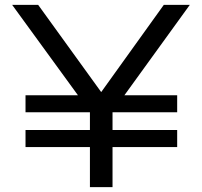

<svg xmlns="http://www.w3.org/2000/svg" viewBox="-20 -770 832 790"><path d="M85 -378H351L397 -346L440 -378H709V-308H85ZM85 -235H709V-165H85ZM350 0V-354H443V0ZM30 -750H137L429 -346H364L654 -750H761L426 -287H367Z"/></svg>

Font: Unbounded Light
Style: Regular
Weight: 300
Designer: Luke Prowse, Jean-Baptiste Morizot, Fátima Lázaro, Florian Runge
Foundry: NaN
Version: Version 1.700